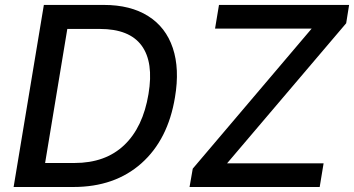

<svg xmlns="http://www.w3.org/2000/svg" viewBox="-20 -747 1415 767"><path d="M273.1 0H34.4L155.2 -727.3H394.9Q501.1 -727.3 571.7 -682.9Q642.4 -638.5 670.3 -555.2Q698.2 -471.9 679 -358.3Q651.3 -189.3 544.9 -94.6Q438.6 0 273.1 0ZM160.2 -95.9H277.7Q400.9 -95.9 476 -167.1Q551.1 -238.3 573.2 -371.4Q594.5 -498.6 545.6 -565Q496.8 -631.4 378.6 -631.4H248.9ZM737.2 0 750 -73.2 1225.1 -632.8H839.1L854.8 -727.3H1374.6L1362.9 -654.1L887.1 -94.5H1272.7L1257.1 0Z"/></svg>

Font: Karasuma Gothic
Style: Medium Italic
Weight: 500
Italic angle: 9.39998°
Designer: Rasmus Andersson / Ryoko Nishizuka
Foundry: Genbu
Version: Version 1.00